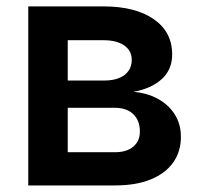

<svg xmlns="http://www.w3.org/2000/svg" viewBox="-20 -565 611 585"><path d="M66.1 0V-545.5H295.1Q392 -545.5 448.3 -506.7Q504.6 -468 504.6 -398.8Q504.6 -353 472.8 -324Q441.1 -295.1 386.4 -285.2Q429.3 -281.6 461.8 -263.5Q494.3 -245.4 512.8 -215.9Q531.2 -186.4 531.2 -148.1Q531.2 -103 507.6 -69.8Q484 -36.6 439.1 -18.3Q394.2 0 330.3 0ZM186.4 -101.2H330.3Q365.8 -101.2 386 -118.1Q406.2 -134.9 406.2 -164.1Q406.2 -197.8 386 -217.2Q365.8 -236.5 330.3 -236.5H186.4ZM186.4 -319.6H297.6Q323.9 -319.6 342.7 -327.2Q361.5 -334.9 371.4 -348.9Q381.4 -362.9 381.4 -382.5Q381.4 -410.5 358.5 -426.5Q335.6 -442.5 295.1 -442.5H186.4Z"/></svg>

Font: InterMG SemiBold
Style: Regular
Weight: 600
Designer: Rasmus Andersson
Foundry: rsms
Version: Version 3.019;December 26, 2023;FontCreator 15.0.0.2955 64-b